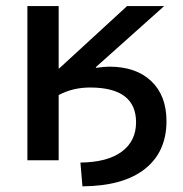

<svg xmlns="http://www.w3.org/2000/svg" viewBox="-20 -540 617 647"><path d="M72.3 0V-519.5H177.7V-309.6H179.7L408.2 -519.5H533.2L302.7 -313.5L303.7 -311.5Q333 -315.4 347.7 -315.4Q438.5 -315.4 489.7 -266.6Q541 -217.8 541 -131.8Q541 -28.3 468.3 29.3Q395.5 86.9 257.8 87.9L251 7.8Q341.8 6.8 390.1 -28.8Q438.5 -64.5 438.5 -127.9Q438.5 -245.1 283.2 -245.1Q225.6 -245.1 177.7 -219.7V0Z"/></svg>

Font: GenEi M Gothic v2 Medium
Style: Regular
Weight: 500
Version: Version 2.0